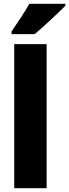

<svg xmlns="http://www.w3.org/2000/svg" viewBox="-20 -993 365 1013"><path d="M325 -963V-973H135C110 -929 74 -875 41 -827V-813H163C214 -856 291 -928 325 -963ZM226 0V-760H55V0Z"/></svg>

Font: Noto Sans Condensed Black
Style: Regular
Weight: 900
Width: 3
Designer: Monotype Design Team
Foundry: Monotype Imaging Inc.
Version: Version 2.013